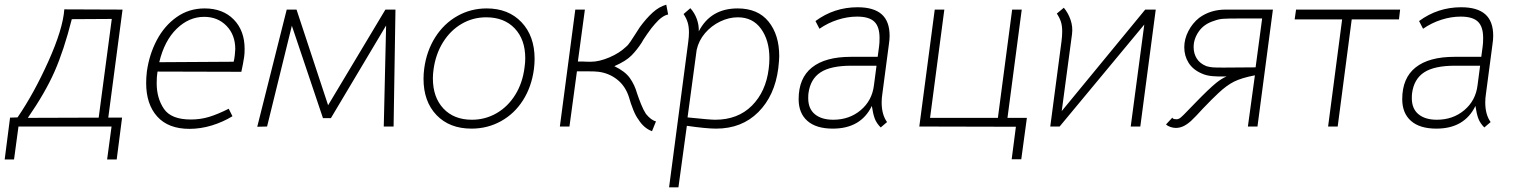

<svg xmlns="http://www.w3.org/2000/svg" viewBox="-71 -541 6503 821"><path d="M387 141 406 0H8L-11 141H-51L-28 -38L4 -39Q74 -141 136 -279Q198 -417 204 -501L453 -500L392 -38H451L428 141ZM48 -37 351 -38 407 -460 236 -459Q202 -325 162 -234.5Q122 -144 48 -37Z M602 -231Q599 -213 599 -185Q599 -121 630 -75.5Q661 -30 745 -30Q786 -30 822.5 -41Q859 -52 907 -76L923 -44Q882 -19 834.5 -4.5Q787 10 739 10Q649 10 601.5 -42.5Q554 -95 554 -186Q554 -210 557 -235Q567 -308 599.5 -369.5Q632 -431 684.5 -468Q737 -505 804 -505Q882 -505 928.5 -457.5Q975 -410 975 -332Q975 -310 973 -298Q969 -270 961 -234L603 -235ZM610 -275 928 -277Q931 -287 933 -305Q935 -323 935 -331Q935 -392 897.5 -430.5Q860 -469 802 -469Q737 -469 684.5 -418Q632 -367 610 -275Z M1155 -500H1197L1332 -91L1577 -500H1620L1612 0H1570L1580 -432L1344 -36H1310L1177 -431L1071 0L1029 1Z M1740 -204Q1740 -226 1743 -248Q1753 -323 1790 -381.5Q1827 -440 1884.5 -472.5Q1942 -505 2010 -505Q2103 -505 2159 -446Q2215 -387 2215 -289Q2215 -268 2212 -245Q2202 -170 2165.5 -112.5Q2129 -55 2071.5 -23Q2014 9 1945 9Q1851 9 1795.5 -49Q1740 -107 1740 -204ZM2172 -253Q2175 -273 2175 -292Q2175 -372 2130 -419.5Q2085 -467 2008 -467Q1951 -467 1903 -439Q1855 -411 1823.5 -360.5Q1792 -310 1783 -245Q1780 -224 1780 -206Q1780 -125 1825 -77Q1870 -29 1947 -29Q2004 -29 2052.5 -57Q2101 -85 2132.5 -136Q2164 -187 2172 -253Z M2430 -500 2400 -278H2420Q2429 -277 2456 -277Q2491 -277 2534.5 -295.5Q2578 -314 2606 -341Q2615 -348 2625.5 -364Q2636 -380 2647 -397L2665 -425Q2693 -463 2720 -487.5Q2747 -512 2778 -521L2786 -479Q2760 -474 2730 -439Q2716 -424 2696 -395Q2676 -366 2673 -359Q2653 -328 2629.5 -304Q2606 -280 2556 -258Q2602 -236 2622.5 -207Q2643 -178 2653 -142Q2660 -121 2670 -96Q2680 -71 2691 -54Q2713 -27 2734 -22L2717 20Q2682 7 2659 -30Q2648 -44 2637 -71Q2626 -98 2618 -127Q2603 -173 2568.5 -200.5Q2534 -228 2489 -234Q2475 -236 2442 -236H2396L2364 0H2323L2389 -500Z M3261 -301Q3261 -285 3257 -249Q3242 -132 3171.5 -61.5Q3101 9 2991 9Q2950 9 2866 -3L2830 260H2790L2872 -362Q2875 -385 2875 -402Q2875 -427 2869.5 -445Q2864 -463 2852 -481L2881 -506Q2899 -486 2908.5 -460Q2918 -434 2917 -407Q2968 -505 3083 -505Q3170 -505 3215.5 -448.5Q3261 -392 3261 -301ZM3216 -247Q3219 -270 3219 -292Q3219 -368 3183.5 -417.5Q3148 -467 3084 -467Q3046 -467 3008.5 -449Q2971 -431 2944 -399.5Q2917 -368 2908 -328L2869 -39Q2965 -29 2987 -29Q3084 -29 3144 -89Q3204 -149 3216 -247Z M3657 -88Q3610 9 3490 9Q3419 9 3381.5 -24Q3344 -57 3344 -117Q3344 -207 3401 -252.5Q3458 -298 3567 -298H3682L3688 -343Q3690 -356 3690 -379Q3690 -427 3667.5 -448.5Q3645 -470 3594 -470Q3553 -470 3511 -456.5Q3469 -443 3433 -418L3416 -451Q3496 -510 3596 -510Q3665 -510 3699 -480Q3733 -450 3733 -388Q3733 -372 3730 -352L3702 -140Q3699 -121 3699 -103Q3699 -51 3722 -19L3695 4Q3677 -14 3669.5 -34Q3662 -54 3657 -88ZM3666 -176 3677 -260H3569Q3481 -260 3437.5 -231.5Q3394 -203 3386 -142Q3385 -135 3385 -121Q3385 -76 3413.5 -52.5Q3442 -29 3492 -29Q3561 -29 3609.5 -70Q3658 -111 3666 -176Z M4296 140H4255L4273 1L3860 0L3926 -500H3967L3906 -37H4196L4257 -500H4298L4237 -37H4320Z M4826 -500H4871L4805 0H4764L4822 -436L4460 0H4420L4468 -364Q4471 -388 4471 -406Q4471 -431 4465.5 -448Q4460 -465 4448 -483L4478 -508Q4497 -485 4507 -455.5Q4517 -426 4513 -395L4469 -66Z M4915 -9 4942 -38Q4944 -33 4949.5 -32Q4955 -31 4960 -31Q4969 -31 4978.5 -39Q4988 -47 5006 -66L5040 -101Q5098 -161 5130 -187Q5154 -206 5174 -214Q5138 -213 5112 -215.5Q5086 -218 5067 -227Q5030 -243 5011.5 -272.5Q4993 -302 4993 -339Q4993 -374 5010.5 -408Q5028 -442 5057 -465Q5105 -500 5170 -500H5372L5306 0H5265L5295 -219Q5238 -208 5206 -192Q5174 -176 5139 -143Q5113 -119 5071 -75Q5046 -47 5022 -24Q5004 -8 4988.5 -1Q4973 6 4957 6Q4946 6 4934 2Q4922 -2 4915 -9ZM5161 -252 5298 -253 5326 -462H5229Q5177 -462 5158 -460.5Q5139 -459 5121 -452Q5078 -439 5055.5 -407Q5033 -375 5033 -340Q5033 -312 5046.5 -290.5Q5060 -269 5088 -258Q5102 -254 5114.5 -253Q5127 -252 5161 -252Z M5668 -458H5465L5471 -500H5916L5911 -458H5709L5649 0H5608Z M6238 -88Q6191 9 6071 9Q6000 9 5962.5 -24Q5925 -57 5925 -117Q5925 -207 5982 -252.5Q6039 -298 6148 -298H6263L6269 -343Q6271 -356 6271 -379Q6271 -427 6248.5 -448.5Q6226 -470 6175 -470Q6134 -470 6092 -456.5Q6050 -443 6014 -418L5997 -451Q6077 -510 6177 -510Q6246 -510 6280 -480Q6314 -450 6314 -388Q6314 -372 6311 -352L6283 -140Q6280 -121 6280 -103Q6280 -51 6303 -19L6276 4Q6258 -14 6250.5 -34Q6243 -54 6238 -88ZM6247 -176 6258 -260H6150Q6062 -260 6018.5 -231.5Q5975 -203 5967 -142Q5966 -135 5966 -121Q5966 -76 5994.5 -52.5Q6023 -29 6073 -29Q6142 -29 6190.5 -70Q6239 -111 6247 -176Z"/></svg>

Font: Bellota Text Light
Style: Italic
Weight: 300
Italic angle: -7.5°
Designer: Kemie Guaida
Foundry: Kemie Guaida
Version: Version 4.001